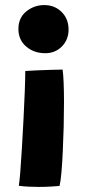

<svg xmlns="http://www.w3.org/2000/svg" viewBox="-20 -733 345 756"><path d="M158.5 -523.5Q113.5 -523.5 83 -549.8Q52.5 -576 52.5 -619Q52.5 -663 83.5 -688Q114.5 -713 154 -713Q195.5 -713 222.8 -685.8Q250 -658.5 250 -616.5Q250 -577 223.8 -550.2Q197.5 -523.5 158.5 -523.5ZM214.5 -1Q206 0 182.2 1.5Q158.5 3 132 3Q112.5 3 92.8 2Q73 1 54 -1.5Q56.5 -14.5 59.8 -54.5Q63 -94.5 66.2 -149.2Q69.5 -204 72.5 -262.5Q75.5 -321 77.5 -371.8Q79.5 -422.5 79.5 -453.5Q93 -454.5 122 -455.8Q151 -457 180.8 -458Q210.5 -459 226.5 -459Q229 -443 230.5 -408.8Q232 -374.5 232 -332Q232 -286.5 230.8 -235.5Q229.5 -184.5 227.2 -136.8Q225 -89 221.8 -52.8Q218.5 -16.5 214.5 -1Z"/></svg>

Font: Grandstander
Style: Bold
Weight: 700
Designer: Tyler Finck
Foundry: Etcetera Type Co
Version: Version 1.200; ttfautohint (v1.8.3)